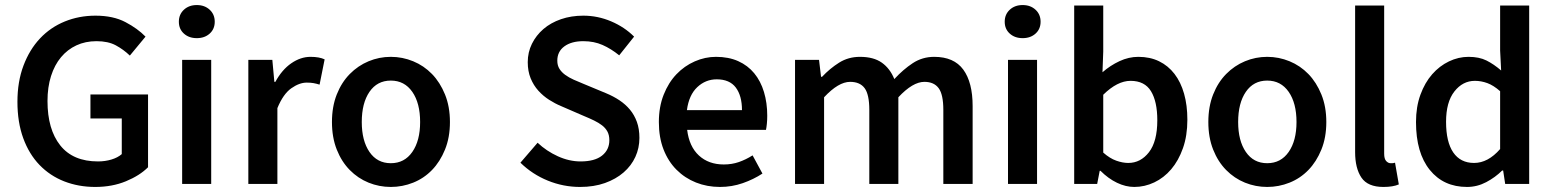

<svg xmlns="http://www.w3.org/2000/svg" viewBox="-20 -728 6146 760"><path d="M357 12Q291 12 234.5 -10Q178 -32 136.5 -75Q95 -118 72 -181Q49 -244 49 -325Q49 -405 73 -468.5Q97 -532 138.5 -576Q180 -620 236.5 -643Q293 -666 358 -666Q428 -666 476.5 -640.5Q525 -615 556 -583L494 -508Q469 -532 438.5 -548.5Q408 -565 362 -565Q318 -565 282.5 -548.5Q247 -532 221.5 -501.5Q196 -471 182 -427Q168 -383 168 -328Q168 -216 218.5 -152.5Q269 -89 368 -89Q396 -89 421 -96.5Q446 -104 462 -118V-259H338V-354H566V-66Q533 -33 478.5 -10.5Q424 12 357 12Z M701 0V-491H816V0ZM759 -577Q728 -577 708 -595Q688 -613 688 -642Q688 -671 708 -689.5Q728 -708 759 -708Q790 -708 810 -689.5Q830 -671 830 -642Q830 -613 810 -595Q790 -577 759 -577Z M963 0V-491H1058L1066 -404H1070Q1096 -452 1133 -477.5Q1170 -503 1209 -503Q1244 -503 1265 -493L1245 -393Q1232 -397 1221 -399Q1210 -401 1194 -401Q1165 -401 1133 -378.5Q1101 -356 1078 -300V0Z M1527 12Q1481 12 1439 -5Q1397 -22 1364.5 -55Q1332 -88 1313 -136Q1294 -184 1294 -245Q1294 -306 1313 -354Q1332 -402 1364.5 -435Q1397 -468 1439 -485.5Q1481 -503 1527 -503Q1573 -503 1615.5 -485.5Q1658 -468 1690 -435Q1722 -402 1741.5 -354Q1761 -306 1761 -245Q1761 -184 1741.5 -136Q1722 -88 1690 -55Q1658 -22 1615.5 -5Q1573 12 1527 12ZM1527 -82Q1581 -82 1612 -126.5Q1643 -171 1643 -245Q1643 -320 1612 -364.5Q1581 -409 1527 -409Q1473 -409 1442.5 -364.5Q1412 -320 1412 -245Q1412 -171 1442.5 -126.5Q1473 -82 1527 -82Z M2276 12Q2210 12 2148.5 -13Q2087 -38 2040 -84L2108 -163Q2143 -130 2188 -109.5Q2233 -89 2278 -89Q2334 -89 2363 -112Q2392 -135 2392 -173Q2392 -193 2384.5 -207Q2377 -221 2363.5 -231.5Q2350 -242 2331.5 -251Q2313 -260 2291 -269L2201 -308Q2177 -318 2153.5 -333Q2130 -348 2111 -369Q2092 -390 2080.5 -418Q2069 -446 2069 -482Q2069 -521 2085.5 -554.5Q2102 -588 2131 -613Q2160 -638 2200.5 -652Q2241 -666 2289 -666Q2346 -666 2399 -643.5Q2452 -621 2490 -583L2431 -509Q2399 -535 2365 -550Q2331 -565 2289 -565Q2242 -565 2214 -544.5Q2186 -524 2186 -488Q2186 -469 2194.5 -455.5Q2203 -442 2217.5 -431.5Q2232 -421 2251 -412.5Q2270 -404 2290 -396L2379 -359Q2408 -347 2432 -331Q2456 -315 2473.5 -294Q2491 -273 2501 -245.5Q2511 -218 2511 -182Q2511 -142 2495 -107Q2479 -72 2448.5 -45.5Q2418 -19 2374.5 -3.5Q2331 12 2276 12Z M2830 12Q2779 12 2735 -5.5Q2691 -23 2658 -56Q2625 -89 2606.5 -136.5Q2588 -184 2588 -245Q2588 -305 2607 -353Q2626 -401 2657.5 -434Q2689 -467 2730 -485Q2771 -503 2814 -503Q2864 -503 2902 -486Q2940 -469 2965.5 -438Q2991 -407 3004 -364Q3017 -321 3017 -270Q3017 -253 3015.5 -238Q3014 -223 3012 -214H2700Q2708 -148 2746.5 -112.5Q2785 -77 2845 -77Q2877 -77 2904.5 -86.5Q2932 -96 2959 -113L2998 -41Q2963 -18 2920 -3Q2877 12 2830 12ZM2699 -292H2917Q2917 -349 2892.5 -381.5Q2868 -414 2817 -414Q2773 -414 2740 -383Q2707 -352 2699 -292Z M3127 0V-491H3222L3230 -424H3234Q3265 -457 3301.5 -480Q3338 -503 3384 -503Q3438 -503 3470.5 -480Q3503 -457 3520 -415Q3555 -453 3593 -478Q3631 -503 3678 -503Q3756 -503 3793 -452.5Q3830 -402 3830 -308V0H3714V-293Q3714 -354 3695.5 -379Q3677 -404 3639 -404Q3593 -404 3536 -343V0H3421V-293Q3421 -354 3402.5 -379Q3384 -404 3345 -404Q3299 -404 3242 -343V0Z M3970 0V-491H4085V0ZM4028 -577Q3997 -577 3977 -595Q3957 -613 3957 -642Q3957 -671 3977 -689.5Q3997 -708 4028 -708Q4059 -708 4079 -689.5Q4099 -671 4099 -642Q4099 -613 4079 -595Q4059 -577 4028 -577Z M4470 12Q4436 12 4401.5 -4.5Q4367 -21 4336 -52H4333L4323 0H4232V-706H4347V-524L4344 -442Q4375 -469 4411.5 -486Q4448 -503 4486 -503Q4532 -503 4568 -485.5Q4604 -468 4629 -435.5Q4654 -403 4667 -357Q4680 -311 4680 -254Q4680 -191 4662.5 -141.5Q4645 -92 4616 -58Q4587 -24 4549 -6Q4511 12 4470 12ZM4446 -83Q4495 -83 4528 -125.5Q4561 -168 4561 -252Q4561 -326 4536 -367Q4511 -408 4455 -408Q4403 -408 4347 -353V-124Q4373 -101 4398.5 -92Q4424 -83 4446 -83Z M4996 12Q4950 12 4908 -5Q4866 -22 4833.5 -55Q4801 -88 4782 -136Q4763 -184 4763 -245Q4763 -306 4782 -354Q4801 -402 4833.5 -435Q4866 -468 4908 -485.5Q4950 -503 4996 -503Q5042 -503 5084.5 -485.5Q5127 -468 5159 -435Q5191 -402 5210.5 -354Q5230 -306 5230 -245Q5230 -184 5210.5 -136Q5191 -88 5159 -55Q5127 -22 5084.5 -5Q5042 12 4996 12ZM4996 -82Q5050 -82 5081 -126.5Q5112 -171 5112 -245Q5112 -320 5081 -364.5Q5050 -409 4996 -409Q4942 -409 4911.5 -364.5Q4881 -320 4881 -245Q4881 -171 4911.5 -126.5Q4942 -82 4996 -82Z M5456 12Q5394 12 5369 -25Q5344 -62 5344 -126V-706H5459V-120Q5459 -99 5467 -90.5Q5475 -82 5484 -82Q5488 -82 5491.5 -82Q5495 -82 5502 -84L5517 2Q5494 12 5456 12Z M5787 12Q5694 12 5639.5 -55.5Q5585 -123 5585 -245Q5585 -305 5602.5 -353Q5620 -401 5649 -434Q5678 -467 5715.5 -485Q5753 -503 5793 -503Q5835 -503 5864 -488.5Q5893 -474 5922 -449L5918 -528V-706H6033V0H5938L5930 -53H5926Q5899 -26 5863 -7Q5827 12 5787 12ZM5815 -83Q5870 -83 5918 -138V-367Q5892 -390 5867.5 -399Q5843 -408 5818 -408Q5770 -408 5737 -366Q5704 -324 5704 -246Q5704 -166 5732.5 -124.5Q5761 -83 5815 -83Z"/></svg>

Font: Giro Semibold
Style: Regular
Weight: 600
Designer: Paul D. Hunt
Foundry: Adobe Systems Incorporated
Version: Version 1.000;PS 1.0;hotconv 1.0.88;makeotf.lib2.5.647800